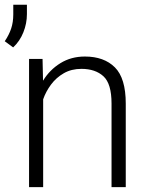

<svg xmlns="http://www.w3.org/2000/svg" viewBox="-43 -771 613 791"><path d="M292.5 -487.3Q251 -487.3 219.7 -469.2Q188.5 -451.2 167.2 -422.6Q146 -394 134.8 -361.8V0H76.7V-528.3H132.3L134.3 -438.5Q161.6 -483.4 205.8 -510.7Q250 -538.1 306.6 -538.1Q385.7 -538.1 430.4 -493.4Q475.1 -448.7 475.1 -344.2V0H416.5V-344.7Q416.5 -426.3 383.1 -456.8Q349.6 -487.3 292.5 -487.3ZM67.9 -751.5V-712.9Q67.9 -674.3 53.2 -637.7Q38.6 -601.1 11.2 -575.7L-23.4 -601.1Q-5.9 -627 2.9 -653.1Q11.7 -679.2 11.7 -711.9V-751.5Z"/></svg>

Font: Vazirmatn RD UI FD ExtraLight
Style: Regular
Weight: 200
Designer: Saber Rastikerdar
Foundry: Saber Rastikerdar
Version: Version 33.003